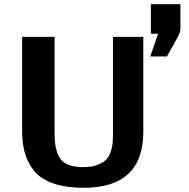

<svg xmlns="http://www.w3.org/2000/svg" viewBox="-20 -870 897 911"><path d="M85 -249V-695H239V-233Q239 -155 267 -116Q295 -77 376 -77Q413 -77 439.5 -86.5Q466 -96 480.5 -109.5Q495 -123 503.5 -145.5Q512 -168 514 -188Q516 -208 516 -235V-695H660V-245Q660 21 377 21Q290 21 229.5 -1Q169 -23 139 -63Q109 -103 97 -147.5Q85 -192 85 -249ZM696 -710V-850H836V-732Q835 -714 821 -690Q818 -684 801 -654.5Q784 -625 772 -602H693L730 -710Z"/></svg>

Font: Coval
Style: Heavy
Weight: 900
Foundry: Context Ltd
Version: Version 001.000